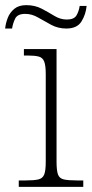

<svg xmlns="http://www.w3.org/2000/svg" viewBox="-44 -727 357 747"><path d="M29 0V-25H56Q89 -25 105.5 -29Q122 -33 128 -48Q134 -63 134 -97V-439Q134 -472 128 -487.5Q122 -503 106.5 -507Q91 -511 64 -511H49V-536H176V-98Q176 -64 181.5 -48.5Q187 -33 204 -29Q221 -25 255 -25H280V0ZM214 -616Q182 -616 155 -630.5Q128 -645 104 -659Q80 -673 54 -673Q24 -673 15 -654.5Q6 -636 3 -616H-24Q-22 -636 -14 -657Q-6 -678 11.5 -692.5Q29 -707 58 -707Q92 -707 118.5 -693Q145 -679 168 -665Q191 -651 216 -651Q244 -651 253.5 -667Q263 -683 266 -704H293Q290 -671 273 -643.5Q256 -616 214 -616Z"/></svg>

Font: Noto Serif ExtraLight
Style: Regular
Weight: 200
Designer: Monotype Design Team
Foundry: Monotype Imaging Inc.
Version: Version 2.015; ttfautohint (v1.8.4.7-5d5b)